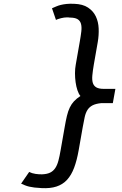

<svg xmlns="http://www.w3.org/2000/svg" viewBox="-20 -783 640 1010"><path d="M573.5 -240.5H512.5Q483.5 -237.5 466.8 -228.8Q450 -220 440.2 -204.8Q430.5 -189.5 425.5 -166.8Q420.5 -144 415 -113L394 6.5Q384.5 60.5 370 99.2Q355.5 138 332.8 162.8Q310 187.5 277.2 198.2Q244.5 209 199 206.5Q176.5 205.5 161 203.5Q145.5 201.5 133.8 198.8Q122 196 112 192Q102 188 91 183L133.5 121.5Q148 129 167 131.8Q186 134.5 201.5 134Q227.5 133 243.8 125Q260 117 270.5 101.5Q281 86 287.2 62.5Q293.5 39 299 6.5L320 -113Q326 -148 332 -173.2Q338 -198.5 347 -217.2Q356 -236 369.2 -250.2Q382.5 -264.5 403 -278Q394 -288.5 387.5 -307.8Q381 -327 377.8 -350Q374.5 -373 374.5 -397.5Q374.5 -422 378.5 -443L399.5 -563Q405 -594 407.8 -617.8Q410.5 -641.5 406 -657.8Q401.5 -674 387.8 -682.2Q374 -690.5 347 -690.5Q343 -691.5 339 -691.5H331Q325 -691.5 317.2 -690.5Q309.5 -689.5 301.8 -687.5Q294 -685.5 286.8 -683.2Q279.5 -681 274.5 -678L253.5 -739.5Q265 -744.5 276 -749.2Q287 -754 300.2 -757.2Q313.5 -760.5 330.2 -762.2Q347 -764 370 -763Q415.5 -761.5 443 -743.2Q470.5 -725 484 -696.8Q497.5 -668.5 499 -633.5Q500.5 -598.5 494.5 -563L473.5 -443Q468 -411 465.8 -387Q463.5 -363 468.2 -347.2Q473 -331.5 486.5 -323.5Q500 -315.5 526 -315.5H587Z"/></svg>

Font: B612
Style: Italic
Weight: 400
Italic angle: -10°
Designer: Nicolas Chauveau, Thomas Paillot, Jonathan Favre-Lamarine, Jean-Luc Vinot
Foundry: AIRBUS
Version: Version 1.008